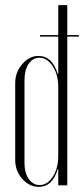

<svg xmlns="http://www.w3.org/2000/svg" viewBox="-20 -719 326 745"><path d="M135 -577V-583H206V-699H241V-583H286V-577H241V0H206V-63H204Q184 6 130 6Q94 6 66.5 -25Q39 -56 39 -98V-397Q39 -439 66.5 -470.5Q94 -502 129 -502Q183 -502 204 -432H206V-577ZM206 -382Q206 -429 184.5 -462Q163 -495 133 -495Q107 -495 91 -471Q75 -447 75 -408V-87Q75 -48 91.5 -24.5Q108 -1 134 -1Q164 -1 185 -33.5Q206 -66 206 -114Z"/></svg>

Font: Moniqa ExtLt Narrow Display
Style: Regular
Weight: 200
Width: 4
Designer: Rajesh Rajput
Foundry: Rajesh Rajput
Version: Version 1.000